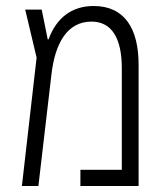

<svg xmlns="http://www.w3.org/2000/svg" viewBox="-20 -620 552 640"><path d="M292 -600C220 -600 168 -561 142 -489H139L119 -588H64L102 -428L53 0H108L151 -368C163 -479 206 -548 285 -548C354 -548 386 -490 386 -393V-54H248V0H442V-404C442 -524 396 -600 292 -600Z"/></svg>

Font: Noto Sans Hebrew Condensed Light
Style: Regular
Weight: 300
Width: 3
Designer: Monotype Design Team
Foundry: Monotype Imaging Inc.
Version: Version 2.004